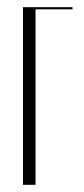

<svg xmlns="http://www.w3.org/2000/svg" viewBox="-20 -515 233 535"><path d="M44 0V-495H182V-489H79V0Z"/></svg>

Font: Moniqa ExtLt Narrow Display
Style: Regular
Weight: 200
Width: 4
Designer: Rajesh Rajput
Foundry: Rajesh Rajput
Version: Version 1.000